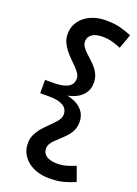

<svg xmlns="http://www.w3.org/2000/svg" viewBox="-193 -950 873 1220"><g transform="rotate(20 243.0 -339.5)"><path d="M302 194Q262 194 226 183Q190 172 162.5 151Q135 130 118.5 99.5Q102 69 102 29Q102 -1 113.5 -26.5Q125 -52 142 -73Q159 -94 178.5 -112.5Q198 -131 215 -149Q232 -167 243 -183.5Q254 -200 254 -218Q254 -258 220 -277Q186 -296 123 -295H67V-385H123Q186 -385 220 -403Q254 -421 254 -461Q254 -479 243 -495.5Q232 -512 215 -529.5Q198 -547 178.5 -566Q159 -585 142 -606.5Q125 -628 113.5 -653Q102 -678 102 -708Q102 -748 118.5 -778.5Q135 -809 162.5 -830Q190 -851 226 -862Q262 -873 302 -873Q362 -873 401.5 -862Q441 -851 478 -836L443 -739Q412 -752 382.5 -760Q353 -768 319 -768Q301 -768 283.5 -765Q266 -762 252.5 -754Q239 -746 230.5 -733Q222 -720 222 -701Q222 -683 232.5 -667.5Q243 -652 259 -636.5Q275 -621 293.5 -604.5Q312 -588 328.5 -568.5Q345 -549 355 -525.5Q365 -502 365 -472Q365 -426 339 -395Q313 -364 268 -348.5Q223 -333 165 -333V-346Q223 -346 268 -330.5Q313 -315 339 -284Q365 -253 365 -207Q365 -178 355 -154.5Q345 -131 328.5 -112Q312 -93 293.5 -76Q275 -59 259 -44Q243 -29 232.5 -13Q222 3 222 21Q222 41 230.5 54Q239 67 252.5 74.5Q266 82 283.5 85.5Q301 89 319 89Q353 89 382.5 80.5Q412 72 443 59L478 156Q441 172 401.5 183Q362 194 302 194Z"/></g></svg>

Font: BioRhyme
Style: Bold
Weight: 700
Designer: Aoife Mooney
Foundry: Aoife Mooney Type
Version: Version 1.600;gftools[0.9.33]